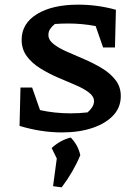

<svg xmlns="http://www.w3.org/2000/svg" viewBox="-20 -559 597 825"><path d="M246 10Q157 10 64 -18L68 -183H118L152 -86Q183 -79 216 -75.5Q249 -72 283 -72Q320 -72 356 -76Q366 -84 375 -97Q384 -110 384 -124Q384 -145 361.5 -162Q339 -179 303.5 -194Q268 -209 228.5 -226Q189 -243 153.5 -265Q118 -287 95.5 -317Q73 -347 73 -388Q73 -458 139 -498.5Q205 -539 316 -539Q399 -539 478 -517L474 -355H423L391 -447Q333 -458 273 -458Q246 -458 216 -456Q203 -446 195.5 -434.5Q188 -423 188 -409Q188 -387 210.5 -369.5Q233 -352 268.5 -336.5Q304 -321 343.5 -304Q383 -287 418.5 -265.5Q454 -244 476.5 -215Q499 -186 499 -146Q499 -98 467 -63.5Q435 -29 378 -9.5Q321 10 246 10ZM208 241 224 122 202 77Q239 43 284 32Q316 65 325 108Q295 180 245 246Z"/></svg>

Font: Piazzolla SC SemiBold
Style: Regular
Weight: 600
Designer: Juan Pablo del Peral
Foundry: Huerta Tipografica
Version: Version 1.330